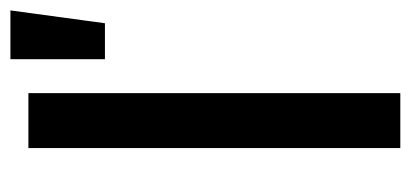

<svg xmlns="http://www.w3.org/2000/svg" viewBox="-228 -553 781 365"><g transform="rotate(-90 162.5 -370.5)"><path d="M168 0H63.5V-707H168ZM232.4 -741.2H325.2L300.8 -561.5H232.4Z"/></g></svg>

Font: Pretendard JP Medium
Style: Regular
Weight: 500
Designer: Base glyphs from Inter by Rasmus Andersson; Hangeul glyphs from Noto Sans CJK(Source Han Sans) by Jang Soo-young and Kan
Foundry: Kil Hyung-jin
Version: Version 1.309